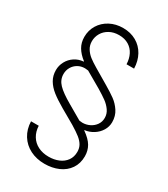

<svg xmlns="http://www.w3.org/2000/svg" viewBox="-208 -813 923 1052"><g transform="rotate(30 253.0 -287.0)"><path d="M252.9 -671.9Q218.8 -671.9 192.9 -657.5Q167 -643.1 153.3 -619.4Q139.6 -595.7 139.6 -568.4Q139.6 -542.5 152.3 -522Q165 -501.5 184.3 -486.6Q203.6 -471.7 233.4 -454.1L324.2 -400.4Q365.7 -376 392.3 -356.7Q418.9 -337.4 438.5 -307.9Q458 -278.3 458 -239.3Q458 -210.9 443.1 -186.3Q428.2 -161.6 402.8 -145.5Q377.4 -129.4 347.7 -126V-124Q388.7 -95.2 405.3 -66.7Q421.9 -38.1 421.9 -2.9Q421.9 43 399.2 76.2Q376.5 109.4 337.2 126.5Q297.9 143.6 250 143.6Q199.2 143.6 158.9 123.3Q118.7 103 95.2 65.4Q71.8 27.8 70.3 -21.5H119.1Q120.6 14.6 137.2 42Q153.8 69.3 183.1 84Q212.4 98.6 250 98.6Q284.7 98.6 313 86.7Q341.3 74.7 357.7 51.8Q374 28.8 374 -2.9Q374 -26.4 363.8 -44.4Q353.5 -62.5 333 -78.9Q312.5 -95.2 276.4 -117.2L184.6 -169.9Q138.2 -196.8 109.1 -219.7Q80.1 -242.7 64 -270.3Q47.9 -297.9 47.9 -333Q47.9 -361.8 61.8 -387.7Q75.7 -413.6 100.6 -430.2Q125.5 -446.8 157.2 -449.2V-451.2Q125 -476.1 108.4 -504.2Q91.8 -532.2 91.8 -568.4Q91.8 -609.9 112.5 -643.8Q133.3 -677.7 170.2 -697.3Q207 -716.8 252.9 -716.8Q300.3 -716.8 336.7 -696Q373 -675.3 393.3 -638.4Q413.6 -601.6 415 -553.7H367.2Q366.2 -587.4 352.8 -614.3Q339.4 -641.1 314 -656.5Q288.6 -671.9 252.9 -671.9ZM301.8 -361.3 202.1 -418.9Q188.5 -420.9 181.6 -420.9Q156.7 -420.9 137 -409.4Q117.2 -397.9 106 -378.4Q94.7 -358.9 94.7 -335Q94.7 -298.8 121.1 -271.5Q147.5 -244.1 207 -210L297.9 -157.2Q311.5 -155.3 317.4 -155.3Q341.3 -155.3 362.8 -165.8Q384.3 -176.3 397.7 -195.3Q411.1 -214.4 411.1 -239.3Q411.1 -265.1 396 -286.6Q380.9 -308.1 358.4 -324.5Q335.9 -340.8 301.8 -361.3Z"/></g></svg>

Font: Pretendard GOV ExtraLight
Style: Regular
Weight: 200
Designer: Base glyphs from Inter by Rasmus Andersson; Hangeul glyphs from Noto Sans CJK(Source Han Sans) by Jang Soo-young and Kan
Foundry: Kil Hyung-jin
Version: Version 1.309